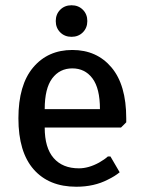

<svg xmlns="http://www.w3.org/2000/svg" viewBox="-20 -700 545 730"><path d="M295 -577Q278 -560 252 -560Q226 -560 209 -577Q192 -594 192 -620Q192 -646 209 -663Q226 -680 252 -680Q278 -680 295 -663Q312 -646 312 -620Q312 -594 295 -577ZM270 10Q166 10 108 -56Q50 -122 50 -250Q50 -377 106 -443.5Q162 -510 255 -510Q348 -510 404 -443.5Q460 -377 460 -250V-235L440 -215H150Q150 -138 184 -99Q218 -60 280 -60Q317 -60 357 -82Q378 -94 390 -105H400L435 -45Q417 -30 390 -17Q338 10 270 10ZM150 -285H360Q360 -364 331.5 -402Q303 -440 255 -440Q207 -440 178.5 -402Q150 -364 150 -285Z"/></svg>

Font: Scada
Style: Regular
Weight: 400
Designer: Jovanny Lemonad
Foundry: Jovanny Lemonad
Version: Version 4.100;PS 004.100;hotconv 1.0.88;makeotf.lib2.5.64775